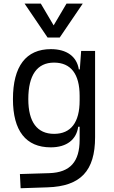

<svg xmlns="http://www.w3.org/2000/svg" viewBox="-20 -796 626 1050"><path d="M92.8 233.4 240.2 228.5C420.9 222.7 500 138.7 500 -45.9V-517.6H423.8L416.5 -416.5H411.1C399.9 -487.3 344.7 -527.3 258.3 -527.3C122.1 -527.3 50.8 -433.6 50.8 -253.9C50.8 -80.6 121.6 9.8 257.3 9.8C345.2 9.8 397.9 -32.7 407.7 -103H415.5V-30.3C415 86.9 365.2 147 250 150.9L88.9 155.8ZM415.5 -271.5V-246.1C415.5 -126.5 367.7 -64 275.9 -64C183.1 -64 134.8 -128.9 134.8 -253.9C134.8 -385.3 183.1 -453.6 275.4 -453.6C367.7 -453.6 415.5 -391.1 415.5 -271.5ZM240.2 -590.8H306.6L432.6 -776.4H343.8L273.4 -657.2L203.1 -776.4H114.3Z"/></svg>

Font: Cascadia Mono PL SemiLight
Style: Regular
Weight: 350
Monospace: yes
Designer: Aaron Bell
Foundry: Saja Typeworks
Version: Version 2404.023